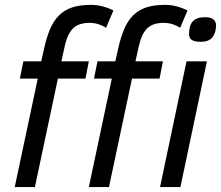

<svg xmlns="http://www.w3.org/2000/svg" viewBox="-20 -762 900 782"><path d="M412.1 -648.9Q399.4 -657.2 382.1 -663.1Q364.7 -668.9 344.2 -668.9Q323.7 -668.9 307.4 -663.8Q291 -658.7 278.8 -647.5Q266.6 -636.2 257.8 -617.4Q249 -598.6 243.2 -571.8L230 -512.2H341.8L328.1 -441.9H215.8L122.1 0H40L133.8 -441.9H61L75.2 -512.2H147.9L159.2 -562Q169.4 -609.4 183.8 -643.3Q198.2 -677.2 220.2 -699.2Q242.2 -721.2 273.7 -731.7Q305.2 -742.2 350.1 -742.2Q375.5 -742.2 398.9 -735.8Q422.4 -729.5 441.9 -719.2ZM713.9 -648.9Q701.2 -657.2 683.8 -663.1Q666.5 -668.9 646 -668.9Q625.5 -668.9 609.1 -663.8Q592.8 -658.7 580.6 -647.5Q568.4 -636.2 559.6 -617.4Q550.8 -598.6 544.9 -571.8L531.7 -512.2H643.6L629.9 -441.9H517.6L423.8 0H341.8L435.5 -441.9H362.8L377 -512.2H449.7L460.9 -562Q471.2 -609.4 485.6 -643.3Q500 -677.2 522 -699.2Q543.9 -721.2 575.4 -731.7Q606.9 -742.2 651.9 -742.2Q677.2 -742.2 700.7 -735.8Q724.1 -729.5 743.7 -719.2ZM631.8 0 739.7 -512.2H822.8L714.8 0ZM750 -624Q750 -658.7 765.6 -675.3Q781.2 -691.9 814.9 -691.9Q839.4 -691.9 849.6 -682.6Q859.9 -673.3 859.9 -659.2Q859.9 -628.9 845.5 -610.4Q831.1 -591.8 796.9 -591.8Q782.7 -591.8 773.4 -594.2Q764.2 -596.7 759 -600.8Q753.9 -605 752 -610.8Q750 -616.7 750 -624Z"/></svg>

Font: Clear Sans
Style: Italic
Weight: 400
Italic angle: -12°
Foundry: Intel Corporation
Version: Version 1.00